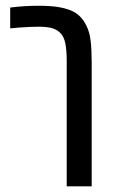

<svg xmlns="http://www.w3.org/2000/svg" viewBox="-20 -660 404 680"><path d="M216.3 0V-442.4Q216.3 -482.4 211.2 -507.3Q206.1 -532.2 191.4 -545.4Q178.7 -557.1 160.2 -561.3Q141.6 -565.4 118.2 -565.4Q105.5 -565.4 86.7 -564.7Q67.9 -564 48.8 -562.5Q29.8 -561 16.1 -559.6V-633.3Q43.5 -636.7 68.6 -638.2Q93.8 -639.6 115.2 -639.6Q155.3 -639.6 181.9 -635.7Q208.5 -631.8 230 -623.5Q249.5 -615.2 262.7 -602.3Q275.9 -589.4 285.6 -569.8Q297.4 -547.4 301 -515.4Q304.7 -483.4 304.7 -441.9V0Z"/></svg>

Font: Open Sans Condensed Medium
Style: Regular
Weight: 500
Width: 3
Designer: Monotype Design Team
Foundry: Monotype Imaging Inc.
Version: Version 3.000